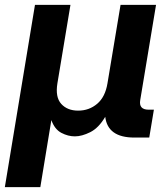

<svg xmlns="http://www.w3.org/2000/svg" viewBox="-36 -566 685 790"><path d="M-16.1 204.1 107.9 -545.9H253.9L200.2 -223.1Q190.9 -166 216.1 -138.4Q241.2 -110.8 285.6 -110.8Q330.6 -110.8 363.8 -138.9Q397 -167 406.2 -223.1L460 -545.9H606L541 -154.3Q534.2 -114.7 575.7 -114.7H597.2L578.1 0H516.6Q407.2 0 397 -85.4Q370.1 -39.6 335.4 -22.2Q300.8 -4.9 272 -4.9Q244.1 -4.9 216.6 -19.3Q189 -33.7 175.3 -71.8L129.9 204.1Z"/></svg>

Font: Inter
Style: Bold Italic
Weight: 700
Italic angle: -9.39999°
Designer: Rasmus Andersson
Foundry: rsms
Version: Version 4.001;git-9221beed3